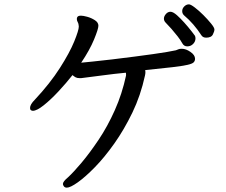

<svg xmlns="http://www.w3.org/2000/svg" viewBox="-20 -809 1040 882"><path d="M958 -651Q951 -636 927 -636Q912 -636 905 -647Q870 -701 826 -738Q817 -746 817 -758Q817 -770 826.5 -779.5Q836 -789 848 -789Q856 -789 875 -774.5Q894 -760 914 -740Q934 -720 949.5 -701Q965 -682 965 -673.5Q965 -665 958 -651ZM878 -633Q878 -618 867 -607Q856 -596 840.5 -596Q825 -596 817.5 -610Q810 -624 796 -642Q767 -679 741 -705Q733 -713 733 -723.5Q733 -734 742 -744.5Q751 -755 763 -755Q775 -755 793 -739Q825 -710 861 -664Q874 -647 876 -644Q878 -637 878 -633ZM559 -468Q559 -473 558 -475Q505 -470 453.5 -463Q402 -456 360 -451Q356 -450 352 -450H346Q334 -450 327 -454Q320 -458 313 -464Q283 -426 248 -388.5Q213 -351 181 -325.5Q149 -300 131 -300Q126 -300 122 -303Q118 -306 118 -313Q118 -329 140 -351Q210 -426 255 -496.5Q300 -567 321 -618.5Q342 -670 342 -687Q342 -688 341.5 -691Q341 -694 340.5 -698Q340 -702 336.5 -708.5Q333 -715 333 -721.5Q333 -728 335 -730Q338 -737 352 -737Q362 -737 380.5 -732Q399 -727 415.5 -716.5Q432 -706 432 -691Q432 -676 412 -627.5Q392 -579 353 -521Q388 -524 494 -536Q726 -564 788 -578Q794 -580 799.5 -582.5Q805 -585 815 -585Q834 -585 855 -570.5Q876 -556 876 -539Q876 -529 869.5 -522.5Q863 -516 841 -511Q819 -506 773 -500.5Q727 -495 647 -487Q648 -482 648 -478Q648 -470 646 -462Q626 -370 588 -291.5Q550 -213 505 -149.5Q460 -86 416 -41Q372 4 337.5 28.5Q303 53 287 53Q278 53 273.5 47Q269 41 269 36Q269 25 293 5Q318 -18 355 -62Q392 -106 433 -167Q474 -228 507.5 -303Q541 -378 559 -462Z"/></svg>

Font: Moon Stars Kai HW
Style: Bold
Weight: 700
Designer: GuiWonder
Version: Version 1.101